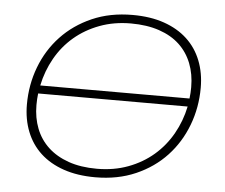

<svg xmlns="http://www.w3.org/2000/svg" viewBox="-51 -762 967 824"><g transform="rotate(5 432.5 -350.0)"><path d="M388 4Q311 4 251.5 -16.5Q192 -37 151.5 -74.5Q111 -112 90 -165Q69 -218 69 -282Q69 -367 98 -443.5Q127 -520 181.5 -578Q236 -636 313.5 -670Q391 -704 488 -704Q565 -704 624 -683.5Q683 -663 723.5 -625.5Q764 -588 785 -535Q806 -482 806 -418Q806 -333 777 -256.5Q748 -180 694 -122Q640 -64 562.5 -30Q485 4 388 4ZM762 -368Q765 -392 765 -417Q765 -473 747 -519Q729 -565 694 -598Q659 -631 606 -649Q553 -667 484 -667Q411 -667 349.5 -644Q288 -621 241 -581Q194 -541 163 -486Q132 -431 119 -368ZM392 -33Q465 -33 526.5 -56Q588 -79 635 -119.5Q682 -160 713 -215Q744 -270 757 -333H113Q110 -309 110 -283Q110 -228 128 -182Q146 -136 181.5 -103Q217 -70 269.5 -51.5Q322 -33 392 -33Z"/></g></svg>

Font: Argentum Sans ExtraLight
Style: Italic
Weight: 200
Italic angle: -11°
Designer: Julieta Ulanovsky (font), Cristiano Sobral (main changes and remaster)
Foundry: Julieta Ulanovsky (font), Cristiano Sobral (main changes and remaster)
Version: Version 2.007;June 15, 2022;FontCreator 14.0.0.2814 64-bit; 